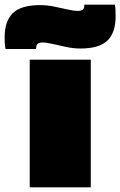

<svg xmlns="http://www.w3.org/2000/svg" viewBox="-84 -807 518 827"><path d="M44 0V-550H307V0ZM-60 -596Q-63 -609 -63.5 -621.5Q-64 -634 -64 -646Q-64 -716 -28.5 -750.5Q7 -785 88 -785Q119 -785 150 -778.5Q181 -772 208 -766Q235 -760 251 -760Q279 -760 279 -781Q279 -786 279 -787H411Q413 -774 413.5 -761.5Q414 -749 414 -737Q414 -666 378.5 -632Q343 -598 262 -598Q233 -598 202 -604.5Q171 -611 143.5 -617.5Q116 -624 99 -624Q72 -624 72 -602Q72 -601 71.5 -599Q71 -597 71 -596Z"/></svg>

Font: Georama Expanded Black
Style: Regular
Weight: 900
Width: 7
Designer: Jean-Baptiste Levee
Foundry: Production Type
Version: Version 1.000